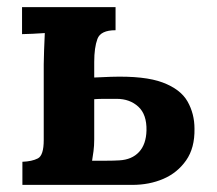

<svg xmlns="http://www.w3.org/2000/svg" viewBox="-20 -520 609 540"><path d="M43 0V-65Q70 -66 86.5 -74.5Q103 -83 103 -126V-339Q103 -353 104 -379Q105 -405 106 -427Q90 -426 71.5 -425Q53 -424 42 -424V-500H305V-435Q263 -435 254 -410.5Q245 -386 245 -346V-302L292 -304Q387 -307 437.5 -288Q488 -269 507.5 -234.5Q527 -200 527 -158Q528 -104 503.5 -69Q479 -34 439.5 -17Q400 0 352 0ZM239 -68Q258 -68 279 -68Q300 -68 316 -69Q351 -71 371 -92.5Q391 -114 392 -153Q393 -198 369 -220Q345 -242 308 -242Q291 -242 274.5 -242Q258 -242 245 -241V-128Q245 -110 243 -95Q241 -80 239 -68Z"/></svg>

Font: Lora
Style: Bold
Weight: 700
Designer: Olga Karpushina, Alexei Vanyashin (Cyrillic)
Foundry: Cyreal
Version: Version 3.006; ttfautohint (v1.8.4.7-5d5b);gftools[0.9.30]